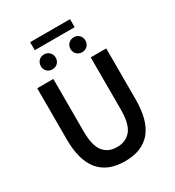

<svg xmlns="http://www.w3.org/2000/svg" viewBox="-217 -1052 1090 1193"><g transform="rotate(-30 327.5 -456.0)"><path d="M328.1 12.2Q80.1 12.2 80.1 -287.1V-653.8H195.8V-277.8Q195.8 -176.3 230.2 -132.6Q264.6 -88.9 328.1 -88.9Q392.6 -88.9 428.2 -132.8Q463.9 -176.8 463.9 -277.8V-653.8H575.2V-287.1Q575.2 12.2 328.1 12.2ZM259.5 -723.1Q244.1 -708 221.2 -708Q198.2 -708 183.1 -723.1Q168 -738.3 168 -761.2Q168 -784.2 183.1 -799.6Q198.2 -814.9 221.2 -814.9Q244.1 -814.9 259.5 -799.6Q274.9 -784.2 274.9 -761.2Q274.9 -738.3 259.5 -723.1ZM185.1 -866.2V-923.8H471.2V-866.2ZM472.9 -723.1Q458 -708 435.1 -708Q412.1 -708 396.5 -723.1Q380.9 -738.3 380.9 -761.2Q380.9 -784.2 396.5 -799.6Q412.1 -814.9 435.1 -814.9Q458 -814.9 472.9 -799.6Q487.8 -784.2 487.8 -761.2Q487.8 -738.3 472.9 -723.1Z"/></g></svg>

Font: Toshiba Sans Medium
Style: Regular
Weight: 500
Designer: Paul D. Hunt
Foundry: Toshiba Corporation
Version: Version 2.020;PS 2.0;hotconv 1.0.86;makeotf.lib2.5.63406